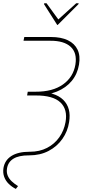

<svg xmlns="http://www.w3.org/2000/svg" viewBox="-20 -958 527 1196"><path d="M131.3 -727.5H297.4Q360.4 -727.5 402.6 -707.3Q444.8 -687 463.1 -648.7Q481.4 -610.4 472.2 -555.7Q462.4 -497.1 427 -454.1Q391.6 -411.1 334 -387.5Q276.4 -363.8 199.7 -363.3H148.9L152.8 -386.7H201.7Q308.1 -386.2 372.3 -431.9Q436.5 -477.5 449.7 -555.7Q461.4 -628.4 420.2 -666.5Q378.9 -704.6 293.5 -704.1H126.5ZM152.8 -386.7H207.5Q322.8 -386.2 373.8 -336.2Q424.8 -286.1 410.6 -198.2Q401.9 -140.1 368.7 -92.8Q335.4 -45.4 282.7 -17.8Q230 9.8 161.6 9.8H158.7Q98.1 9.8 64.5 30Q30.8 50.3 23.9 89.8Q19.5 114.7 27.8 135.3Q36.1 155.8 53.5 171.9Q70.8 188 92.3 201.2L78.6 218.8Q53.7 206.1 34.4 187.3Q15.1 168.5 6.1 143.6Q-2.9 118.7 1.5 88.9Q9.8 39.6 51.5 13.4Q93.3 -12.7 162.6 -12.7H165.5Q226.6 -12.7 273.2 -36.9Q319.8 -61 349.4 -103Q378.9 -145 388.2 -197.3Q402.3 -276.4 356.2 -320.1Q310.1 -363.8 202.6 -363.3H148.9ZM270 -937.5 343.3 -836.9 454.6 -937.5H470.2L468.3 -931.6L339.4 -802.7H336.4L254.4 -931.6L255.4 -937.5Z"/></svg>

Font: Inter 20pt Thin
Style: Italic
Weight: 250
Italic angle: -9.3988°
Version: Version 4.001;git-66647c0bb